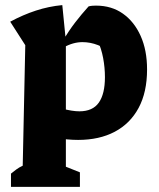

<svg xmlns="http://www.w3.org/2000/svg" viewBox="-20 -537 623 752"><path d="M286 11Q245 11 198 3Q151 -5 100 -23L123 -147Q181 -123 222 -112Q263 -101 291 -101Q343 -101 367 -135Q391 -169 391 -235Q391 -272 384 -309.5Q377 -347 362 -379L423 -325Q365 -372 303 -372Q266 -372 229 -351L227 -378Q249 -416 274 -448.5Q299 -481 327 -512Q335 -514 342 -514.5Q349 -515 356 -515Q417 -515 461.5 -483.5Q506 -452 531 -396Q556 -340 556 -265Q556 -176 523 -114.5Q490 -53 429.5 -21Q369 11 286 11ZM23 195V143Q33 135 43.5 127Q54 119 69 112L79 -360L20 -452Q70 -479 120.5 -495.5Q171 -512 224 -517L238 -376V116L293 138V195Z"/></svg>

Font: Piazzolla Thin Black
Style: Regular
Weight: 900
Version: Version 2.005